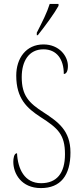

<svg xmlns="http://www.w3.org/2000/svg" viewBox="-20 -951 422 981"><path d="M168 -784V-771H173C211 -818 260 -886 279 -921V-931H234C220 -886 198 -843 168 -784ZM189 10C289 10 340 -54 340 -172C340 -284 277 -328 204 -376C127 -425 91 -463 91 -557C91 -638 127 -699 202 -699C270 -699 306 -648 306 -573C317 -573 327 -584 327 -614C327 -664 283 -724 202 -724C113 -724 63 -653 63 -565C63 -447 118 -398 187 -353C276 -296 312 -264 312 -163C312 -65 269 -15 190 -15C105 -15 71 -88 67 -168C51 -168 48 -140 48 -124C48 -64 89 10 189 10Z"/></svg>

Font: Noto Serif Sinhala ExtraCondensed Thin
Style: Regular
Weight: 100
Width: 2
Designer: Jelle Bosma - Monotype Design Team
Foundry: Monotype Imaging Inc.
Version: Version 2.007